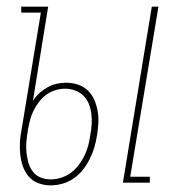

<svg xmlns="http://www.w3.org/2000/svg" viewBox="-20 -550 540 578"><path d="M350 0 437 -530H457L372 -18H431V0ZM132 8Q113 8 95.5 1.5Q78 -5 66.5 -18.5Q55 -32 49 -49Q43 -66 41 -84.5Q39 -103 40 -122Q41 -141 45 -160L103 -512H44V-530H125L79 -246Q87 -259 98.5 -269.5Q110 -280 123.5 -287.5Q137 -295 151.5 -298Q166 -301 180 -301Q198 -301 215.5 -295Q233 -289 245 -277Q257 -265 264 -249Q271 -233 274 -215.5Q277 -198 276 -179Q275 -160 272 -142Q269 -124 264 -106.5Q259 -89 250.5 -72Q242 -55 230 -39.5Q218 -24 202 -13Q186 -2 168 3Q150 8 132 8ZM132 -10Q148 -10 164 -15Q180 -20 193.5 -30Q207 -40 217.5 -54Q228 -68 235 -83Q242 -98 246 -113.5Q250 -129 252 -145Q255 -160 256 -176Q257 -192 255 -207.5Q253 -223 247.5 -237Q242 -251 231.5 -261.5Q221 -272 206.5 -277.5Q192 -283 176 -283Q162 -283 147 -278.5Q132 -274 119.5 -265Q107 -256 97.5 -243.5Q88 -231 81 -217Q74 -203 70.5 -189Q67 -175 64 -160V-157Q61 -141 59.5 -124.5Q58 -108 59.5 -92.5Q61 -77 65 -62Q69 -47 78 -34.5Q87 -22 101.5 -16Q116 -10 132 -10Z"/></svg>

Font: Iosevka Slab Thin
Style: Italic
Weight: 100
Italic angle: -9°
Monospace: yes
Designer: Belleve Invis
Foundry: Belleve Invis
Version: Version 11.1.1; ttfautohint (v1.8.3)